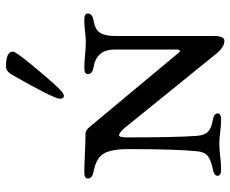

<svg xmlns="http://www.w3.org/2000/svg" viewBox="-84 -670 768 640"><g transform="rotate(-90 300.0 -350.0)"><path d="M330 -543Q310 -521 300 -521Q291 -521 291 -534Q291 -555 372 -696Q383 -714 399 -714Q448 -714 448 -691Q448 -682 404.5 -629Q361 -576 330 -543ZM500 -351V-21Q500 14 484 14Q463 14 441 -13L194 -318Q178 -337 169 -337Q162 -337 162 -310Q162 -149 167 -79Q169 -53 180 -41.5Q191 -30 218 -25Q242 -21 242 -9Q242 3 222 3Q202 3 179 0Q156 -3 141 -3Q125 -3 99.5 0Q74 3 54 3Q34 3 34 -9Q34 -21 58 -25Q87 -31 100.5 -42Q114 -53 116 -79Q123 -149 123 -308Q123 -360 109 -386.5Q95 -413 49 -422Q25 -426 25 -441Q25 -453 45 -453Q64 -453 107 -451Q150 -449 177 -449Q185 -449 198 -434L437 -147Q447 -134 450 -134Q455 -134 455 -147V-351Q455 -412 397 -422Q373 -426 373 -441Q373 -453 393 -453Q413 -453 437 -450.5Q461 -448 479 -448Q496 -448 515.5 -450.5Q535 -453 555 -453Q575 -453 575 -441Q575 -426 551 -422Q521 -417 510.5 -400Q500 -383 500 -351Z"/></g></svg>

Font: EB Garamond SC 12
Style: Regular
Weight: 400
Version: Version 0.016 ; ttfautohint (v0.97) -l 8 -r 50 -G 200 -x 0 -